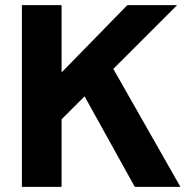

<svg xmlns="http://www.w3.org/2000/svg" viewBox="-20 -725 738 745"><path d="M157 -200 160 -445H220L474 -705H667L377 -415L347 -390ZM65 0V-705H219V0ZM503 0 295 -375 407 -480 680 0Z"/></svg>

Font: TikTok Sans 24pt
Style: Bold
Weight: 700
Version: Version 4.000